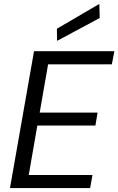

<svg xmlns="http://www.w3.org/2000/svg" viewBox="-20 -962 605 982"><path d="M31 0 154 -700H565L552 -633H226L183 -386H479L468 -320H171L127 -67H453L441 0ZM272 -753 271 -815 488 -942 490 -870Z"/></svg>

Font: DM Sans 16pt
Style: Italic
Weight: 400
Italic angle: -10°
Version: Version 4.004;gftools[0.9.30]